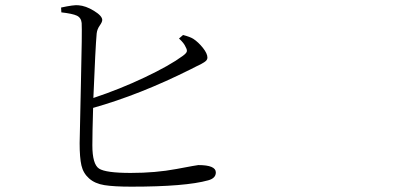

<svg xmlns="http://www.w3.org/2000/svg" viewBox="-20 -737 1540 738"><path d="M668 -588.9 683.6 -602.5Q710 -595.7 722.7 -587.9Q742.2 -575.2 759.8 -553.2Q777.3 -531.2 777.3 -515.6Q777.3 -510.7 774.4 -506.3Q771.5 -502 764.6 -497.6Q757.8 -493.2 752 -490.2Q746.1 -487.3 733.9 -481.4Q721.7 -475.6 712.9 -470.7Q517.6 -373 337.9 -322.3Q335 -226.6 335 -178.7Q335 -105.5 360.8 -88.9Q386.7 -72.3 482.4 -72.3Q578.1 -72.3 658.2 -87.4Q738.3 -102.5 742.2 -102.5Q809.6 -102.5 809.6 -74.2Q809.6 -51.8 780.3 -43.9Q693.4 -19.5 484.4 -19.5Q418 -19.5 381.3 -25.4Q344.7 -31.2 322.3 -51.3Q299.8 -71.3 293 -101.1Q286.1 -130.9 286.1 -186.5Q286.1 -209 291 -414.6Q295.9 -620.1 293.9 -648.4Q292 -668.9 275.4 -676.8Q258.8 -684.6 215.8 -689.5L214.8 -708Q264.6 -718.8 281.2 -716.8Q309.6 -714.8 341.3 -695.3Q373 -675.8 373 -660.2Q373 -652.3 363.3 -638.7Q353.5 -625 351.6 -608.4Q346.7 -554.7 338.9 -360.4Q441.4 -394.5 536.1 -439.5Q630.9 -484.4 681.6 -521.5Q695.3 -531.2 697.8 -538.1Q700.2 -544.9 693.4 -556.6Q687.5 -571.3 668 -588.9Z"/></svg>

Font: Bpmf Zihi Serif Light
Style: Light
Weight: 300
Foundry: But Ko
Version: Version 1.320